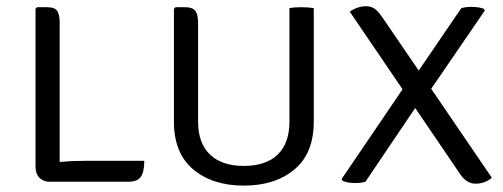

<svg xmlns="http://www.w3.org/2000/svg" viewBox="-20 -568 1572 600"><path d="M431 -65.5Q430.5 -28.5 419.2 -14.2Q408 0 380.5 0H134.5Q116 0 103.5 -12.2Q91 -24.5 91 -48V-540.5L96 -545.5H126.5Q151 -545.5 158.8 -534Q166.5 -522.5 166.5 -497.5V-62Q206 -65.5 245.5 -65.5Z M960.5 -188Q960.5 -89 900.2 -38.5Q840 12 742 12Q644.5 12 584 -38.5Q523.5 -89 523.5 -188V-540.5L528.5 -545.5H558Q582.5 -545.5 590.8 -533.5Q599 -521.5 599 -496.5V-188Q599 -120.5 636.2 -85Q673.5 -49.5 742 -49.5Q811 -49.5 847.8 -85Q884.5 -120.5 884.5 -188V-542.5Q899 -545.5 921 -545.5Q931 -545.5 941.5 -544.8Q952 -544 960.5 -542.5Z M1073 -531.5Q1097.5 -548.5 1123.5 -548.5Q1139.5 -548.5 1150.2 -541Q1161 -533.5 1172 -518L1288.5 -347.5L1421.5 -542.5Q1434.5 -546.5 1453.5 -546.5Q1464 -546.5 1474.5 -545Q1485 -543.5 1492 -540.5L1495 -535L1327.5 -290.5L1517 -12.5Q1495.5 6 1465.5 6Q1438 6 1417.5 -24.5L1277.5 -230.5L1122 0Q1109 4 1090 4Q1065.5 4 1050.5 -3L1047.5 -8.5L1238 -289Z"/></svg>

Font: Signika SC Light
Style: Regular
Weight: 300
Designer: Anna Giedryś
Foundry: Anna Giedryś
Version: Version 2.000; ttfautohint (v1.8.3) -l 8 -r 50 -G 200 -x 9 -